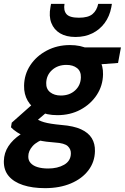

<svg xmlns="http://www.w3.org/2000/svg" viewBox="-50 -745 648 997"><path d="M184 232Q118 232 69.5 216Q21 200 -5 169Q-31 138 -30 91Q-29 49 -6.5 14.5Q16 -20 57 -47.5Q98 -75 155 -95L193 -28Q142 -12 119.5 13.5Q97 39 97 66Q96 87 109 101.5Q122 116 145.5 123Q169 130 200 130Q249 130 283 110.5Q317 91 318 53Q319 30 302 14Q285 -2 235 -5Q189 -8 152.5 -16Q116 -24 87.5 -34.5Q59 -45 39 -58Q19 -71 7 -84L11 -108L136 -219L224 -189L79 -65L129 -134Q140 -127 151.5 -121Q163 -115 178.5 -110.5Q194 -106 216 -102.5Q238 -99 270 -96Q333 -91 371 -73.5Q409 -56 426.5 -27.5Q444 1 443 40Q442 96 409 139.5Q376 183 318 207.5Q260 232 184 232ZM248 -147Q192 -147 153 -167Q114 -187 94 -221.5Q74 -256 75 -300Q76 -359 107.5 -406.5Q139 -454 193 -482.5Q247 -511 313 -511Q369 -511 408 -491Q447 -471 466.5 -436.5Q486 -402 485 -359Q484 -300 452.5 -252Q421 -204 368 -175.5Q315 -147 248 -147ZM266 -249Q311 -249 340 -275.5Q369 -302 370 -343Q371 -375 350 -391.5Q329 -408 295 -408Q250 -408 220.5 -381.5Q191 -355 190 -314Q189 -283 210.5 -266Q232 -249 266 -249ZM377 -404 371 -499H578L563 -418ZM342 -553Q294 -553 262 -572Q230 -591 216.5 -626Q203 -661 212 -708L215 -725H285Q279 -691 295 -672Q311 -653 360 -653Q408 -653 430.5 -672Q453 -691 460 -725H531L528 -707Q519 -660 493.5 -625.5Q468 -591 429.5 -572Q391 -553 342 -553Z"/></svg>

Font: DM Sans 20pt
Style: Bold Italic
Weight: 700
Italic angle: -10°
Version: Version 4.004;gftools[0.9.30]